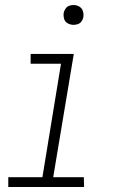

<svg xmlns="http://www.w3.org/2000/svg" viewBox="-20 -745 472 765"><path d="M13 0H315L314 -39H192L274 -530H102V-491H223L149 -39H13ZM273 -646Q282 -646 290.5 -649Q299 -652 304.5 -659.5Q310 -667 312 -676Q314 -688 310.5 -700Q307 -712 296.5 -718.5Q286 -725 273 -725Q264 -725 255.5 -722Q247 -719 241.5 -711Q236 -703 234 -695Q232 -682 235.5 -670Q239 -658 250 -652Q261 -646 273 -646Z"/></svg>

Font: Iosevka Sparkle XLtObl
Style: Regular
Weight: 200
Italic angle: -9°
Designer: Belleve Invis
Foundry: Belleve Invis
Version: Version 4.5.0; ttfautohint (v1.8.3)